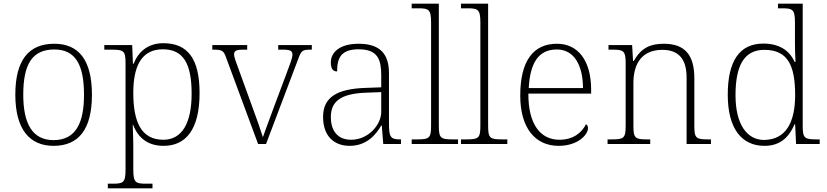

<svg xmlns="http://www.w3.org/2000/svg" viewBox="-20 -780 4477 1040"><path d="M270 10C406 10 478 -79 478 -267C478 -458 404 -543 274 -543C135 -543 63 -454 63 -267C63 -79 141 10 270 10ZM270 -21C155 -21 106 -111 106 -267C106 -430 153 -512 274 -512C386 -512 435 -434 435 -267C435 -116 392 -21 270 -21Z M564 240H806V215H772C716 215 702 210 702 140V18C702 -45 699 -83 699 -104H701C729 -31 783 10 866 10C987 10 1061 -79 1061 -276C1061 -460 998 -546 865 -546C779 -546 728 -497 704 -435H700L696 -536H545V-511H582C649 -511 660 -506 660 -439V139C660 210 647 215 590 215H564ZM865 -23C744 -23 702 -121 702 -277C702 -416 743 -513 862 -513C976 -513 1018 -431 1018 -272C1018 -112 965 -23 865 -23Z M1207 -462 1378 0H1421L1594 -457C1612 -507 1617 -511 1665 -511H1669V-536H1487V-511H1513C1555 -511 1564 -503 1564 -484C1564 -464 1550 -431 1529 -374L1466 -206C1434 -121 1413 -62 1404 -37C1393 -73 1367 -147 1346 -203L1272 -407C1262 -434 1248 -469 1248 -485C1248 -503 1256 -511 1297 -511H1319V-536H1130V-511C1185 -511 1191 -508 1207 -462Z M1874 10C1969 10 2018 -54 2045 -100H2048L2056 0H2152V-25H2146C2094 -25 2087 -40 2087 -111V-383C2087 -485 2041 -543 1923 -543C1812 -543 1772 -490 1772 -443C1772 -408 1783 -393 1806 -393C1806 -467 1828 -513 1923 -513C2029 -513 2045 -454 2045 -371V-307L1962 -304C1803 -299 1730 -252 1730 -147C1730 -39 1793 10 1874 10ZM1882 -23C1804 -23 1772 -78 1772 -145C1772 -225 1817 -273 1964 -278L2045 -281V-174C2045 -104 1975 -23 1882 -23Z M2210 0H2461V-25H2435C2368 -25 2357 -30 2357 -98V-760H2210V-735H2245C2301 -735 2315 -730 2315 -659V-98C2315 -30 2304 -25 2237 -25H2210Z M2477 0H2728V-25H2702C2635 -25 2624 -30 2624 -98V-760H2477V-735H2512C2568 -735 2582 -730 2582 -659V-98C2582 -30 2571 -25 2504 -25H2477Z M3006 10C3111 10 3165 -51 3165 -86C3165 -97 3161 -103 3154 -107C3131 -61 3085 -23 3010 -23C2908 -23 2841 -106 2842 -273H3182V-294C3182 -452 3111 -543 2997 -543C2869 -543 2798 -451 2798 -262C2798 -88 2878 10 3006 10ZM3138 -303H2844C2851 -432 2892 -512 2996 -512C3090 -512 3137 -427 3138 -303Z M3271 0H3502V-25H3488C3422 -25 3411 -30 3411 -97V-331C3411 -419 3445 -510 3568 -510C3665 -510 3699 -449 3699 -361V0H3831V-25H3818C3751 -25 3741 -30 3741 -98V-356C3741 -483 3689 -543 3576 -543C3504 -543 3454 -522 3413 -450H3409L3404 -536H3276V-511H3299C3356 -511 3369 -505 3369 -439V-98C3369 -30 3358 -25 3291 -25H3271Z M4121 10C4208 10 4254 -38 4284 -107H4287L4292 0H4420V-25H4406C4339 -25 4328 -30 4328 -97V-760H4194V-735H4216C4272 -735 4286 -730 4286 -659V-548C4286 -519 4287 -481 4289 -445H4284C4257 -506 4201 -544 4115 -544C3984 -544 3922 -447 3922 -267C3922 -85 3996 10 4121 10ZM4120 -22C4026 -21 3964 -107 3964 -264C3964 -422 4009 -510 4120 -510C4247 -510 4287 -426 4287 -265C4287 -114 4235 -24 4120 -22Z"/></svg>

Font: Noto Serif Georgian ExtraLight
Style: Regular
Weight: 200
Designer: Monotype Design Team, Akaki Razmadze
Foundry: Google LLC
Version: Version 2.003